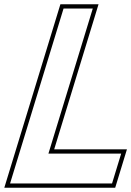

<svg xmlns="http://www.w3.org/2000/svg" viewBox="-20 -810 615 900"><path d="M256.5 -700 277.9 -770H414.9L393.5 -700L207 -90H478H548L505.2 50H435.2H97.2H27.2L48.6 -20ZM263.1 -790 0.2 70H520L575 -110H234L441.9 -790Z"/></svg>

Font: Nordica Plus
Style: NordicaClassicRgCondOblOl
Weight: 500
Version: Version 1.01